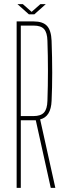

<svg xmlns="http://www.w3.org/2000/svg" viewBox="-20 -903 316 923"><path d="M60 0V-800H142Q186 -800 206 -778.5Q226 -757 228 -707Q234 -544 228 -418Q225 -342 173 -329L246 0H224L152 -325H80V0ZM80 -345H141Q176 -345 191.5 -362Q207 -379 208 -418Q213 -563 208 -707Q207 -746 192 -763Q177 -780 142 -780H80ZM64 -883H90L132 -846L174 -883H200L145 -834H119Z"/></svg>

Font: Big Shoulders Display Thin
Style: Regular
Weight: 100
Designer: Patric King
Foundry: XO Type Co
Version: Version 1.000; ttfautohint (v1.8.2)